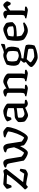

<svg xmlns="http://www.w3.org/2000/svg" viewBox="1542 -2129 787 3911"><g transform="rotate(-90 1935.5 -173.5)"><path d="M88 0Q80 0 66.5 -10.5Q53 -21 42.5 -35.5Q32 -50 32 -61Q66 -93 107 -138Q148 -183 190 -233.5Q232 -284 269.5 -333.5Q307 -383 336 -424L151 -432L114 -339Q111 -337 101 -333.5Q91 -330 77 -330Q69 -346 58 -373.5Q47 -401 44 -428Q49 -435 62 -446.5Q75 -458 91 -470.5Q107 -483 120.5 -491.5Q134 -500 140 -500Q145 -500 164 -498.5Q183 -497 208 -495Q233 -493 259.5 -491Q286 -489 306.5 -487.5Q327 -486 336 -485Q345 -485 362 -489Q379 -493 394.5 -496.5Q410 -500 413 -498Q425 -492 437.5 -473.5Q450 -455 450 -438L181 -96L353 -73L411 -165Q426 -164 437 -159.5Q448 -155 453 -150Q452 -143 451 -131.5Q450 -120 447.5 -105Q445 -90 442 -74.5Q439 -59 435 -45Q426 -35 408 -24.5Q390 -14 372.5 -7Q355 0 347 0Q336 0 308.5 -5Q281 -10 248.5 -17Q216 -24 187.5 -28.5Q159 -33 144 -33Q130 -33 118.5 -26.5Q107 -20 88 0Z M784 0Q761 0 735 -9.5Q709 -19 686 -33Q663 -47 645.5 -60.5Q628 -74 620 -82L567 -361Q563 -378 557 -398.5Q551 -419 530 -427L477 -445Q477 -457 481 -464Q485 -471 486 -474Q497 -480 513.5 -486Q530 -492 546 -496Q562 -500 570 -500Q605 -500 626 -475Q647 -450 654 -408L699 -130Q710 -119 731.5 -102Q753 -85 782 -77Q801 -99 821 -131Q841 -163 859.5 -201.5Q878 -240 891 -280L876 -361Q872 -379 865.5 -399.5Q859 -420 839 -427L786 -445Q787 -457 790.5 -464Q794 -471 796 -474Q806 -480 822 -486Q838 -492 854 -496Q870 -500 879 -500Q912 -500 934 -475.5Q956 -451 963 -409L1007 -127Q1018 -118 1040 -101Q1062 -84 1089 -75Q1110 -99 1130 -137Q1150 -175 1167.5 -220.5Q1185 -266 1197.5 -313Q1210 -360 1214 -402Q1207 -408 1189.5 -417Q1172 -426 1152.5 -434Q1133 -442 1116 -449Q1099 -456 1090 -458Q1092 -469 1094.5 -475Q1097 -481 1100 -485Q1111 -489 1128.5 -492.5Q1146 -496 1165.5 -498Q1185 -500 1201 -500Q1213 -500 1230 -490Q1247 -480 1264 -466.5Q1281 -453 1292.5 -440Q1304 -427 1304 -421Q1304 -389 1294 -345.5Q1284 -302 1266.5 -254.5Q1249 -207 1226.5 -162Q1204 -117 1180 -80.5Q1156 -44 1133 -22Q1110 0 1090 0Q1067 0 1042.5 -9.5Q1018 -19 995.5 -32.5Q973 -46 956 -59.5Q939 -73 932 -81L915 -158Q896 -118 872.5 -81.5Q849 -45 826 -22.5Q803 0 784 0Z M1542 4Q1524 4 1498 -8Q1472 -20 1450.5 -35Q1429 -50 1422 -58Q1414 -68 1409 -94Q1404 -120 1404 -151Q1404 -163 1404.5 -173.5Q1405 -184 1406 -194Q1408 -199 1418.5 -209.5Q1429 -220 1444 -232Q1459 -244 1474.5 -253Q1490 -262 1501 -264Q1509 -266 1526.5 -267Q1544 -268 1566 -269Q1580 -270 1595.5 -271.5Q1611 -273 1627 -275Q1643 -277 1658.5 -279.5Q1674 -282 1688 -285V-400Q1661 -413 1625 -421Q1589 -429 1560 -429Q1550 -429 1540.5 -428Q1531 -427 1523 -426L1496 -343Q1492 -342 1483.5 -338.5Q1475 -335 1458 -333Q1449 -345 1436 -369Q1423 -393 1418 -422Q1438 -441 1464 -455.5Q1490 -470 1518.5 -479.5Q1547 -489 1575.5 -494.5Q1604 -500 1628 -500Q1644 -500 1669 -490.5Q1694 -481 1719.5 -467.5Q1745 -454 1762.5 -438.5Q1780 -423 1780 -412V-66L1852 -58Q1854 -55 1857 -49Q1860 -43 1860 -34Q1854 -25 1839.5 -17.5Q1825 -10 1809.5 -5Q1794 0 1782 0Q1765 0 1747.5 -7.5Q1730 -15 1717 -27.5Q1704 -40 1697 -55Q1674 -42 1643.5 -28.5Q1613 -15 1586 -5.5Q1559 4 1542 4ZM1572 -68Q1584 -68 1606 -73.5Q1628 -79 1651.5 -87.5Q1675 -96 1688 -102V-227Q1665 -223 1639 -219.5Q1613 -216 1589 -214Q1561 -211 1534 -207Q1507 -203 1494 -193Q1494 -175 1494.5 -149Q1495 -123 1503 -104Q1512 -94 1532.5 -81Q1553 -68 1572 -68Z M2094 0Q2086 0 2064 -3.5Q2042 -7 2014.5 -12Q1987 -17 1963 -22.5Q1939 -28 1927 -32Q1927 -40 1930.5 -46.5Q1934 -53 1937 -56L1964 -61Q1981 -64 1990.5 -78.5Q2000 -93 2000 -139V-400Q2000 -408 1996.5 -414.5Q1993 -421 1984 -424L1923 -445Q1925 -458 1927.5 -464Q1930 -470 1934 -474Q1950 -483 1977.5 -491.5Q2005 -500 2021 -500Q2050 -500 2069 -481.5Q2088 -463 2088 -434Q2111 -449 2137 -464Q2163 -479 2187.5 -489.5Q2212 -500 2231 -500Q2253 -500 2281 -491Q2309 -482 2334.5 -466.5Q2360 -451 2376.5 -434.5Q2393 -418 2393 -401V-120Q2393 -100 2389 -85Q2385 -70 2381 -64L2465 -56Q2467 -52 2469.5 -46Q2472 -40 2472 -33Q2466 -25 2452 -17.5Q2438 -10 2423.5 -5Q2409 0 2398 0Q2390 0 2368 -3.5Q2346 -7 2319 -12Q2292 -17 2268.5 -22.5Q2245 -28 2233 -32Q2233 -40 2236.5 -46.5Q2240 -53 2243 -56L2268 -60Q2278 -62 2285.5 -68Q2293 -74 2297.5 -90.5Q2302 -107 2302 -139V-366Q2302 -376 2291 -386.5Q2280 -397 2263.5 -405.5Q2247 -414 2232 -419Q2217 -424 2209 -424Q2202 -424 2186 -419.5Q2170 -415 2151 -407.5Q2132 -400 2115.5 -393.5Q2099 -387 2091 -383V-122Q2091 -102 2087 -86.5Q2083 -71 2078 -64L2160 -56Q2162 -52 2164 -46Q2166 -40 2166 -33Q2161 -25 2147.5 -17.5Q2134 -10 2119 -5Q2104 0 2094 0Z M2719 200Q2703 200 2678.5 191.5Q2654 183 2627.5 168.5Q2601 154 2578 136.5Q2555 119 2540.5 101.5Q2526 84 2526 69Q2526 54 2542.5 34Q2559 14 2583.5 -6Q2608 -26 2630 -40Q2625 -47 2619.5 -57.5Q2614 -68 2614 -76Q2614 -86 2625 -101Q2636 -116 2651 -131.5Q2666 -147 2677 -155L2709 -147L2699 -90Q2707 -89 2734.5 -85.5Q2762 -82 2798.5 -77.5Q2835 -73 2871.5 -66.5Q2908 -60 2935.5 -53Q2963 -46 2972 -37Q2977 -24 2979.5 -8.5Q2982 7 2982 21Q2982 52 2977 84Q2972 116 2964 136Q2952 144 2926.5 155Q2901 166 2867.5 176.5Q2834 187 2795 193.5Q2756 200 2719 200ZM2742 131Q2762 131 2791.5 128Q2821 125 2849.5 120Q2878 115 2893 109Q2896 101 2897.5 82.5Q2899 64 2899 53Q2899 40 2897 28Q2895 16 2891 11Q2889 9 2869.5 5Q2850 1 2822 -3.5Q2794 -8 2765 -12Q2736 -16 2714 -19Q2692 -22 2686 -23Q2672 -9 2657 7Q2642 23 2631.5 36Q2621 49 2621 55Q2621 62 2635.5 75Q2650 88 2671 100.5Q2692 113 2711.5 122Q2731 131 2742 131ZM2702 -129Q2672 -140 2650 -150Q2628 -160 2613 -167.5Q2598 -175 2589 -182Q2580 -189 2575 -195Q2567 -208 2559.5 -231Q2552 -254 2552 -285Q2552 -333 2560 -371Q2568 -409 2575 -431Q2585 -437 2607.5 -448.5Q2630 -460 2658.5 -472Q2687 -484 2716.5 -492Q2746 -500 2769 -500Q2782 -500 2801 -495Q2820 -490 2827 -487Q2855 -492 2885 -503Q2915 -514 2941.5 -527Q2968 -540 2983 -547L2999 -536Q2999 -518 2995.5 -498.5Q2992 -479 2988 -469Q2966 -462 2939.5 -458Q2913 -454 2885 -452V-447Q2894 -442 2904.5 -433.5Q2915 -425 2924 -411Q2931 -395 2935.5 -372Q2940 -349 2940 -329Q2940 -289 2932.5 -251.5Q2925 -214 2916 -189Q2903 -179 2872 -165Q2841 -151 2797.5 -140.5Q2754 -130 2702 -129ZM2753 -184Q2764 -184 2781.5 -188Q2799 -192 2814.5 -198Q2830 -204 2836 -207Q2844 -220 2848.5 -246.5Q2853 -273 2853 -301Q2853 -335 2849.5 -362.5Q2846 -390 2841 -398Q2837 -404 2819.5 -413Q2802 -422 2783 -429Q2764 -436 2754 -436Q2741 -436 2721 -431.5Q2701 -427 2681.5 -420.5Q2662 -414 2653 -408Q2648 -395 2643.5 -372.5Q2639 -350 2639 -326Q2639 -300 2641.5 -278Q2644 -256 2648 -242Q2652 -228 2655 -223Q2661 -217 2679.5 -207.5Q2698 -198 2719.5 -191Q2741 -184 2753 -184Z M3266 0Q3239 0 3209.5 -10Q3180 -20 3154.5 -34.5Q3129 -49 3111 -62Q3093 -75 3088 -82Q3075 -99 3067 -137.5Q3059 -176 3059 -220Q3059 -261 3062.5 -298.5Q3066 -336 3072 -367Q3078 -398 3085 -417Q3099 -426 3123.5 -440Q3148 -454 3178.5 -467.5Q3209 -481 3241 -490.5Q3273 -500 3302 -500Q3318 -500 3342.5 -489Q3367 -478 3389.5 -463.5Q3412 -449 3420 -438Q3426 -431 3430.5 -408.5Q3435 -386 3438 -360Q3441 -334 3440 -313Q3430 -298 3415.5 -284.5Q3401 -271 3386 -261Q3371 -251 3361 -245Q3351 -242 3320 -237.5Q3289 -233 3245 -229.5Q3201 -226 3150 -226Q3152 -194 3157 -165Q3162 -136 3167 -129Q3171 -125 3184.5 -115.5Q3198 -106 3215 -96.5Q3232 -87 3249 -79.5Q3266 -72 3277 -72Q3289 -72 3309.5 -75Q3330 -78 3352.5 -82.5Q3375 -87 3394 -91Q3413 -95 3422 -97Q3426 -93 3430 -86.5Q3434 -80 3434 -70Q3415 -54 3388 -37.5Q3361 -21 3329.5 -10.5Q3298 0 3266 0ZM3223 -284Q3248 -284 3274 -286Q3300 -288 3322 -292.5Q3344 -297 3355 -303Q3355 -315 3353.5 -333Q3352 -351 3349.5 -367Q3347 -383 3345 -389Q3343 -393 3329.5 -401.5Q3316 -410 3300 -417.5Q3284 -425 3273 -425Q3263 -425 3240.5 -420Q3218 -415 3195.5 -408Q3173 -401 3163 -395Q3159 -383 3155.5 -365Q3152 -347 3150.5 -327.5Q3149 -308 3149 -292Q3160 -288 3181.5 -286Q3203 -284 3223 -284Z M3685 0Q3677 0 3654.5 -3.5Q3632 -7 3604 -12Q3576 -17 3551 -22.5Q3526 -28 3515 -32Q3515 -39 3518 -46Q3521 -53 3524 -56L3552 -61Q3563 -63 3571 -70Q3579 -77 3583 -93Q3587 -109 3587 -139V-400Q3587 -408 3584 -414.5Q3581 -421 3571 -424L3513 -445Q3515 -457 3518 -464Q3521 -471 3524 -474Q3540 -483 3567.5 -491.5Q3595 -500 3611 -500Q3639 -500 3657.5 -481Q3676 -462 3676 -431V-422Q3686 -430 3700 -443.5Q3714 -457 3730 -470Q3746 -483 3761 -491.5Q3776 -500 3788 -500Q3800 -500 3813.5 -490.5Q3827 -481 3838.5 -467Q3850 -453 3857.5 -440.5Q3865 -428 3865 -423Q3865 -418 3860 -403.5Q3855 -389 3847 -373.5Q3839 -358 3832 -348Q3820 -348 3809.5 -351.5Q3799 -355 3793 -357Q3787 -370 3779.5 -383Q3772 -396 3766 -405Q3760 -414 3756 -414Q3751 -414 3739.5 -407Q3728 -400 3715.5 -390.5Q3703 -381 3692.5 -372.5Q3682 -364 3678 -361V-120Q3678 -100 3674 -85Q3670 -70 3666 -64L3752 -56Q3754 -54 3756.5 -47.5Q3759 -41 3759 -33Q3753 -25 3739 -17.5Q3725 -10 3710 -5Q3695 0 3685 0Z"/></g></svg>

Font: Texturina 12pt
Style: Regular
Weight: 400
Designer: Guillermo Torres Carreño
Foundry: Omnibus-Type
Version: Version 1.002